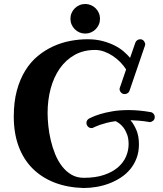

<svg xmlns="http://www.w3.org/2000/svg" viewBox="-20 -925 824 973"><path d="M738.8 -306.2Q734.9 -306.2 733.9 -307.1Q708.5 -311.5 685.8 -313.2Q663.1 -314.9 641.1 -315.9Q659.2 -294.9 671.6 -264.9Q684.1 -234.9 684.1 -193.8Q684.1 -154.8 672.1 -123.3Q660.2 -91.8 639.6 -67.1Q619.1 -42.5 591.6 -24.7Q564 -6.8 533 4.9Q502 16.6 468.8 22.2Q435.5 27.8 403.8 27.8Q320.8 25.4 255.4 -0.2Q189.9 -25.9 144 -72.3Q98.1 -118.7 74 -184.6Q49.8 -250.5 49.8 -334Q49.8 -408.2 65.4 -466.1Q81.1 -523.9 108.2 -567.6Q135.3 -611.3 171.9 -641.4Q208.5 -671.4 249.8 -690.2Q291 -709 335.4 -717.5Q379.9 -726.1 422.9 -726.1Q465.8 -726.1 500 -717Q534.2 -708 561 -694.3Q587.9 -680.7 607.2 -663.8Q626.5 -647 639.2 -631.8L666 -709Q668.9 -716.8 675.8 -721.4Q682.6 -726.1 689.9 -726.1Q702.1 -726.1 709 -717.5Q715.8 -709 715.8 -700.2Q715.8 -698.7 715.3 -696.5Q714.8 -694.3 713.9 -691.9L636.2 -464.8Q633.8 -457.5 627 -452.9Q620.1 -448.2 611.8 -448.2Q600.6 -448.2 593.3 -456.3Q585.9 -464.4 585.9 -474.1Q585.9 -475.6 586.4 -477.5Q586.9 -479.5 587.9 -481.9L619.1 -573.2Q606.9 -592.3 589.6 -610.1Q572.3 -627.9 551.5 -641.6Q530.8 -655.3 507.8 -663.6Q484.9 -671.9 461.9 -671.9Q403.3 -671.9 358.4 -646.7Q313.5 -621.6 283 -577.9Q252.4 -534.2 236.8 -476.1Q221.2 -418 221.2 -352.1Q221.2 -322.8 224.9 -287.1Q228.5 -251.5 237.1 -214.8Q245.6 -178.2 259.5 -144Q273.4 -109.9 293.9 -83Q314.5 -56.2 341.8 -40Q369.1 -23.9 404.8 -23.9Q464.4 -23.9 507.3 -38.6Q550.3 -53.2 577.9 -77.1Q605.5 -101.1 618.7 -131.8Q631.8 -162.6 631.8 -194.8Q631.8 -223.1 624 -243.9Q616.2 -264.6 605.5 -278.6Q594.7 -292.5 583.5 -300.3Q572.3 -308.1 565.9 -311Q540 -307.6 519.8 -302.2Q499.5 -296.9 485.6 -292Q471.7 -287.1 464.1 -283.4Q456.5 -279.8 456.1 -279.8Q450.7 -275.9 443.8 -275.9Q432.6 -275.9 425.3 -283.9Q418 -292 418 -301.8Q418 -315.9 431.2 -324.2Q432.6 -324.7 446.8 -331.5Q460.9 -338.4 486.6 -346.4Q512.2 -354.5 549.1 -360.8Q585.9 -367.2 632.8 -367.2Q683.1 -367.2 743.2 -356.9Q752 -355.5 758.1 -348.4Q764.2 -341.3 764.2 -332Q764.2 -319.3 755.4 -312.7Q746.6 -306.2 738.8 -306.2ZM486.8 -830.1Q486.8 -814.5 481 -800.8Q475.1 -787.1 464.8 -776.9Q454.6 -766.6 440.9 -760.7Q427.2 -754.9 412.1 -754.9Q396.5 -754.9 382.8 -760.7Q369.1 -766.6 358.9 -776.9Q348.6 -787.1 342.8 -800.8Q336.9 -814.5 336.9 -830.1Q336.9 -845.2 342.8 -858.9Q348.6 -872.6 358.9 -882.8Q369.1 -893.1 382.8 -898.9Q396.5 -904.8 412.1 -904.8Q427.2 -904.8 440.9 -898.9Q454.6 -893.1 464.8 -882.8Q475.1 -872.6 481 -858.9Q486.8 -845.2 486.8 -830.1Z"/></svg>

Font: Ribeye
Style: Regular
Weight: 400
Designer: Astigmatic (AOETI)
Foundry: Astigmatic (AOETI)
Version: Version 1.000